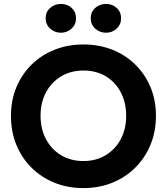

<svg xmlns="http://www.w3.org/2000/svg" viewBox="-20 -941 851 980"><path d="M443 -848Q443 -880 466 -900.5Q489 -921 521 -921Q553 -921 575.5 -900.5Q598 -880 598 -848Q598 -816 575.5 -795Q553 -774 521 -774Q489 -774 466 -795Q443 -816 443 -848ZM213 -848Q213 -880 236 -900.5Q259 -921 291 -921Q323 -921 345.5 -900.5Q368 -880 368 -848Q368 -816 345.5 -795Q323 -774 291 -774Q259 -774 236 -795Q213 -816 213 -848ZM36 -350Q36 -430 64 -496.5Q92 -563 142 -612Q192 -661 259.5 -687.5Q327 -714 406 -714Q485 -714 552.5 -687.5Q620 -661 670 -612Q720 -563 748 -496.5Q776 -430 776 -350Q776 -270 748.5 -203Q721 -136 671 -86Q621 -36 553.5 -8.5Q486 19 406 19Q325 19 257.5 -8.5Q190 -36 140 -86Q90 -136 63 -203Q36 -270 36 -350ZM187 -350Q187 -283 214.5 -231Q242 -179 291.5 -149Q341 -119 406 -119Q470 -119 519.5 -149Q569 -179 596.5 -231Q624 -283 624 -350Q624 -417 597 -469Q570 -521 521 -551Q472 -581 406 -581Q341 -581 291.5 -551Q242 -521 214.5 -469Q187 -417 187 -350Z"/></svg>

Font: Von Semi
Style: Regular
Weight: 600
Version: Version 4.000; ttfautohint (v1.8.4.7-5d5b)